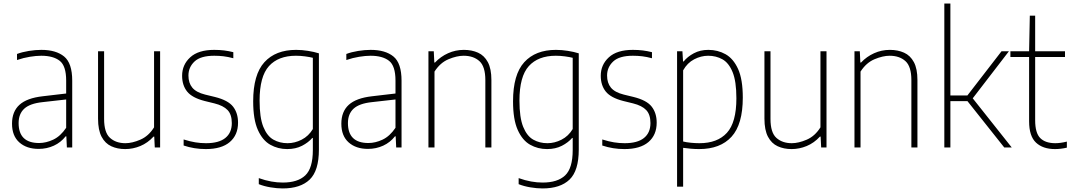

<svg xmlns="http://www.w3.org/2000/svg" viewBox="-20 -828 6012 1078"><path d="M197 8Q129.5 8 88.5 -28.5Q47.5 -65 47.5 -133.5Q47.5 -201.5 89.2 -239.5Q131 -277.5 219.5 -287.5L351.5 -303V-375.5Q351.5 -458.5 315 -486.8Q278.5 -515 211.5 -515Q183 -515 147.5 -509.2Q112 -503.5 75.5 -491V-525Q104.5 -536 141.8 -542Q179 -548 212 -548Q294.5 -548 340 -510.8Q385.5 -473.5 385.5 -375V0H355.5L352.5 -62.5H348.5Q322 -28.5 282.5 -10.2Q243 8 197 8ZM84.5 -137Q84.5 -25 199.5 -25Q238.5 -25 279 -44Q319.5 -63 351.5 -110.5V-269.5L218.5 -254.5Q148 -247 116.2 -217.8Q84.5 -188.5 84.5 -137Z M683 9Q639.5 9 605 -6.8Q570.5 -22.5 550.5 -60Q530.5 -97.5 530.5 -162V-540H564.5V-160.5Q564.5 -83.5 597.8 -53.8Q631 -24 684 -24Q722 -24 768 -43.8Q814 -63.5 845 -113V-540H879V0H849L846 -61H842Q809.5 -25.5 768 -8.2Q726.5 9 683 9Z M1135.5 9Q1070.5 9 1011 -11V-45Q1047.5 -33.5 1077 -28.8Q1106.5 -24 1136.5 -24Q1208.5 -24 1245 -53.2Q1281.5 -82.5 1281.5 -137Q1281.5 -185 1257.8 -210Q1234 -235 1184 -247.5L1129 -261Q1058.5 -279 1030.5 -314.2Q1002.5 -349.5 1002.5 -402.5Q1002.5 -464.5 1048 -506.2Q1093.5 -548 1183 -548Q1212.5 -548 1238.5 -544.8Q1264.5 -541.5 1290 -535V-501Q1260 -509 1235.2 -512Q1210.5 -515 1183 -515Q1106.5 -515 1072.2 -482.8Q1038 -450.5 1038 -404Q1038 -362 1059.8 -335.8Q1081.5 -309.5 1131.5 -297L1187 -283.5Q1261 -265 1288.8 -229Q1316.5 -193 1316.5 -139.5Q1316.5 -70 1270.2 -30.5Q1224 9 1135.5 9Z M1567 230Q1535 230 1498.2 223.8Q1461.5 217.5 1433 206V172Q1469.5 185 1502.8 191Q1536 197 1567.5 197Q1651.5 197 1694 156.8Q1736.5 116.5 1736.5 14.5V-53.5H1733.5Q1711.5 -28 1675.8 -9.5Q1640 9 1592.5 9Q1540.5 9 1497.2 -15.5Q1454 -40 1427.8 -98.5Q1401.5 -157 1401.5 -259Q1401.5 -409.5 1464.5 -478.8Q1527.5 -548 1642.5 -548Q1674.5 -548 1709.2 -542.5Q1744 -537 1770.5 -528.5V12Q1770.5 130.5 1718.8 180.2Q1667 230 1567 230ZM1594.5 -24Q1635 -24 1673.8 -43.8Q1712.5 -63.5 1736.5 -103.5V-503.5Q1718.5 -508 1692.8 -511.5Q1667 -515 1641.5 -515Q1542.5 -515 1490 -456.8Q1437.5 -398.5 1437.5 -263Q1437.5 -167.5 1458.5 -115.8Q1479.5 -64 1515 -44Q1550.5 -24 1594.5 -24Z M2046 8Q1978.5 8 1937.5 -28.5Q1896.5 -65 1896.5 -133.5Q1896.5 -201.5 1938.2 -239.5Q1980 -277.5 2068.5 -287.5L2200.5 -303V-375.5Q2200.5 -458.5 2164 -486.8Q2127.5 -515 2060.5 -515Q2032 -515 1996.5 -509.2Q1961 -503.5 1924.5 -491V-525Q1953.5 -536 1990.8 -542Q2028 -548 2061 -548Q2143.5 -548 2189 -510.8Q2234.5 -473.5 2234.5 -375V0H2204.5L2201.5 -62.5H2197.5Q2171 -28.5 2131.5 -10.2Q2092 8 2046 8ZM1933.5 -137Q1933.5 -25 2048.5 -25Q2087.5 -25 2128 -44Q2168.5 -63 2200.5 -110.5V-269.5L2067.5 -254.5Q1997 -247 1965.2 -217.8Q1933.5 -188.5 1933.5 -137Z M2385.5 0V-540H2415.5L2418.5 -477H2422.5Q2454 -510.5 2495.8 -529.2Q2537.5 -548 2584.5 -548Q2629 -548 2664 -532.2Q2699 -516.5 2719 -479.2Q2739 -442 2739 -378.5V0H2705V-378Q2705 -455 2671.5 -485Q2638 -515 2583 -515Q2545 -515 2498.2 -495.5Q2451.5 -476 2419.5 -426V0Z M3026 230Q2994 230 2957.2 223.8Q2920.5 217.5 2892 206V172Q2928.5 185 2961.8 191Q2995 197 3026.5 197Q3110.5 197 3153 156.8Q3195.5 116.5 3195.5 14.5V-53.5H3192.5Q3170.5 -28 3134.8 -9.5Q3099 9 3051.5 9Q2999.5 9 2956.2 -15.5Q2913 -40 2886.8 -98.5Q2860.5 -157 2860.5 -259Q2860.5 -409.5 2923.5 -478.8Q2986.5 -548 3101.5 -548Q3133.5 -548 3168.2 -542.5Q3203 -537 3229.5 -528.5V12Q3229.5 130.5 3177.8 180.2Q3126 230 3026 230ZM3053.5 -24Q3094 -24 3132.8 -43.8Q3171.5 -63.5 3195.5 -103.5V-503.5Q3177.5 -508 3151.8 -511.5Q3126 -515 3100.5 -515Q3001.5 -515 2949 -456.8Q2896.5 -398.5 2896.5 -263Q2896.5 -167.5 2917.5 -115.8Q2938.5 -64 2974 -44Q3009.5 -24 3053.5 -24Z M3486 9Q3421 9 3361.5 -11V-45Q3398 -33.5 3427.5 -28.8Q3457 -24 3487 -24Q3559 -24 3595.5 -53.2Q3632 -82.5 3632 -137Q3632 -185 3608.2 -210Q3584.5 -235 3534.5 -247.5L3479.5 -261Q3409 -279 3381 -314.2Q3353 -349.5 3353 -402.5Q3353 -464.5 3398.5 -506.2Q3444 -548 3533.5 -548Q3563 -548 3589 -544.8Q3615 -541.5 3640.5 -535V-501Q3610.5 -509 3585.8 -512Q3561 -515 3533.5 -515Q3457 -515 3422.8 -482.8Q3388.5 -450.5 3388.5 -404Q3388.5 -362 3410.2 -335.8Q3432 -309.5 3482 -297L3537.5 -283.5Q3611.5 -265 3639.2 -229Q3667 -193 3667 -139.5Q3667 -70 3620.8 -30.5Q3574.5 9 3486 9Z M3781.5 220V-540H3811.5L3815 -483H3818.5Q3840 -510 3875.8 -529Q3911.5 -548 3957 -548Q4010 -548 4053.8 -523.5Q4097.5 -499 4124 -440.8Q4150.5 -382.5 4150.5 -280Q4150.5 -129.5 4087.2 -60.2Q4024 9 3905.5 9Q3883 9 3859.5 7Q3836 5 3815.5 2V220ZM3907 -24Q4008 -24 4061.2 -82.2Q4114.5 -140.5 4114.5 -276Q4114.5 -371.5 4093.2 -423.2Q4072 -475 4036.2 -495Q4000.5 -515 3956 -515Q3916 -515 3877.5 -495Q3839 -475 3815.5 -433V-33.5Q3833.5 -29 3858.8 -26.5Q3884 -24 3907 -24Z M4424.5 9Q4381 9 4346.5 -6.8Q4312 -22.5 4292 -60Q4272 -97.5 4272 -162V-540H4306V-160.5Q4306 -83.5 4339.2 -53.8Q4372.5 -24 4425.5 -24Q4463.5 -24 4509.5 -43.8Q4555.5 -63.5 4586.5 -113V-540H4620.5V0H4590.5L4587.5 -61H4583.5Q4551 -25.5 4509.5 -8.2Q4468 9 4424.5 9Z M4777.5 0V-540H4807.5L4810.5 -477H4814.5Q4846 -510.5 4887.8 -529.2Q4929.5 -548 4976.5 -548Q5021 -548 5056 -532.2Q5091 -516.5 5111 -479.2Q5131 -442 5131 -378.5V0H5097V-378Q5097 -455 5063.5 -485Q5030 -515 4975 -515Q4937 -515 4890.2 -495.5Q4843.5 -476 4811.5 -426V0Z M5282 0V-808H5316V-292H5411.5L5603 -540H5644.5L5441.5 -276L5660.5 0H5618.5L5412 -260H5316V0Z M5903.5 9Q5835.5 9 5796.8 -27.2Q5758 -63.5 5758 -147V-508H5653V-540H5758L5762 -740H5792V-540H5959.5V-508H5792V-153Q5792 -81 5820.8 -52.5Q5849.5 -24 5905.5 -24Q5934 -24 5970 -33V1Q5936 9 5903.5 9Z"/></svg>

Font: Encode Sans SmCnd Th
Style: Regular
Weight: 100
Width: 4
Designer: Multiple Designers
Foundry: Impallari Type
Version: Version 3.002; ttfautohint (v1.8.3) -l 8 -r 50 -G 200 -x 14 